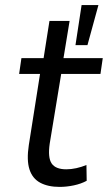

<svg xmlns="http://www.w3.org/2000/svg" viewBox="-20 -724 425 753"><path d="M214 9Q168 9 137.5 -7.5Q107 -24 95.5 -60Q84 -96 93 -155L137 -434H55L64 -496H151L174 -642H253L229 -496H383L374 -434H220L175 -161Q167 -106 182.5 -83Q198 -60 240 -60Q259 -60 279.5 -64.5Q300 -69 319 -77L320 -15Q298 -3 269.5 3Q241 9 214 9ZM276 -547 300 -704H366L323 -547Z"/></svg>

Font: Nunito Sans 7pt Condensed
Style: Italic
Weight: 400
Width: 3
Italic angle: -9°
Designer: Vernon Adams
Foundry: Vernon Adams
Version: Version 3.101;gftools[0.9.27]